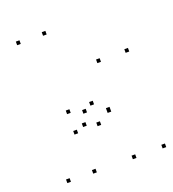

<svg xmlns="http://www.w3.org/2000/svg" viewBox="-141 -883 902 1001"><g transform="rotate(-20 310.0 -382.5)"><path d="M224.5 -755V-775H204.5V-755ZM80.8 -755V-775H60.8V-755ZM80.8 10V-10H60.8V10ZM224.5 10V-10H204.5V10ZM202.5 -214.8V-234.8H182.5V-214.8ZM330.5 -214.8V-234.8H310.5V-214.8ZM258.1 -236.5V-256.5H238.1V-236.5ZM444.4 10V-10H424.4V10ZM609.5 10V-10H589.5V10ZM403.4 -261.9V-281.9H383.4V-261.9ZM403.4 -268.4V-288.4H383.4V-268.4ZM598.7 -524.2V-544.2H578.7V-524.2ZM441.8 -524.2V-544.2H421.8V-524.2ZM283.2 -301.3V-321.3H263.2V-301.3ZM332 -328.2V-348.2H312V-328.2ZM202.5 -328.2V-348.2H182.5V-328.2Z"/></g></svg>

Font: Monaspace Neon Dots Var
Style: Regular
Weight: 400
Designer: Riley Cran and the Lettermatic Team
Version: Version 1.100 (Monaspace Neon Dots)